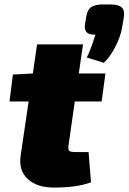

<svg xmlns="http://www.w3.org/2000/svg" viewBox="-20 -831 579 865"><path d="M445 -811H477Q514 -811 528.5 -797.5Q543 -784 538 -754L530 -706Q523 -666 500 -621Q477 -576 448 -548L371 -572Q386 -600 410 -675Q381 -674 370 -686Q359 -698 363 -723L369 -758Q374 -788 391.5 -799.5Q409 -811 445 -811ZM335 -500H455L438 -374H317L289 -178Q286 -158 291.5 -152Q297 -146 320 -146H379L390 -10Q329 14 223 14Q146 14 104.5 -25Q63 -64 73 -130L109 -374H23L38 -495L128 -500L147 -631H354Z"/></svg>

Font: Exo 2.0 Black
Style: Italic
Weight: 900
Italic angle: -8°
Designer: Natanael Gama
Version: Version 1.001;PS 001.001;hotconv 1.0.70;makeotf.lib2.5.58329